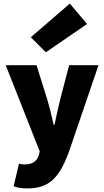

<svg xmlns="http://www.w3.org/2000/svg" viewBox="-20 -864 582 1072"><path d="M132 188C256 188 310 127 362 -8L530 -500H366L316 -308C304 -260 294 -214 284 -166H280C268 -216 258 -262 244 -308L184 -500H12L202 -18L196 4C186 34 164 54 118 54C108 54 102 54 86 50L56 176C78 184 98 188 132 188ZM236 -572 466 -730 370 -844 152 -656Z"/></svg>

Font: Source Sans Pro Black
Style: Regular
Weight: 900
Designer: Paul D. Hunt
Foundry: Adobe Systems Incorporated
Version: Version 3.006;hotconv 1.0.111;makeotfexe 2.5.65597